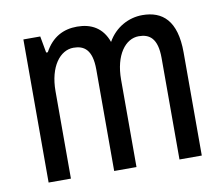

<svg xmlns="http://www.w3.org/2000/svg" viewBox="-65 -616 812 695"><g transform="rotate(-10 341.5 -269.0)"><path d="M499 -538C449 -538 399 -512 371 -462C352 -516 311 -538 259 -538C209 -538 167 -517 139 -465H133L122 -526H60V0H142V-321C142 -412 184 -465 233 -465C272 -465 301 -446 301 -373V0H383V-321C383 -412 424 -465 473 -465C512 -465 541 -446 541 -373V0H623V-379C623 -496 573 -538 499 -538Z"/></g></svg>

Font: Archivo Narrow
Style: Regular
Weight: 400
Designer: Hector Gatti
Foundry: Omnibus-Type
Version: Version 1.003;PS 001.003;hotconv 1.0.70;makeotf.lib2.5.58329